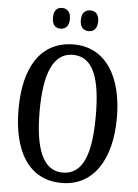

<svg xmlns="http://www.w3.org/2000/svg" viewBox="-61 -959 732 1015"><g transform="rotate(5 305.5 -451.0)"><path d="M378 -802C401 -802 423 -816 423 -857C423 -898 401 -912 378 -912C352 -912 331 -898 331 -857C331 -816 352 -802 378 -802ZM227 -802C251 -802 273 -816 273 -857C273 -898 251 -912 227 -912C203 -912 183 -898 183 -857C183 -816 203 -802 227 -802ZM305 10C473 10 566 -137 566 -358C566 -580 473 -725 306 -725C129 -725 44 -580 44 -359C44 -137 129 10 305 10ZM305 -45C200 -45 156 -161 156 -358C156 -555 200 -670 306 -670C415 -670 454 -555 454 -358C454 -161 415 -45 305 -45Z"/></g></svg>

Font: Noto Serif Georgian ExtraCondensed Medium
Style: Regular
Weight: 500
Width: 2
Designer: Monotype Design Team, Akaki Razmadze
Foundry: Google LLC
Version: Version 2.003